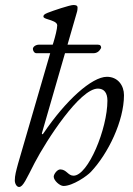

<svg xmlns="http://www.w3.org/2000/svg" viewBox="-20 -727 528 765"><path d="M56 18C72 18 85 -14 118 -78C165 -168 298 -374 370 -374C395 -374 408 -357 408 -326C408 -214 331 -27 273 -27C262 -27 255 -33 247 -40C240 -46 232 -52 220 -52C208 -52 194 -33 194 -23C194 -8 218 14 233 14C270 14 327 -26 342 -42C411 -115 474 -245 474 -348C474 -386 450 -421 406 -421C346 -421 242 -327 154 -197C152 -194 150 -192 149 -192C147 -192 146 -195 148 -200L239 -515H352C367 -515 376 -523 383 -536C383 -544 380 -549 370 -549H249L284 -670C287 -679 289 -686 289 -697C289 -707 278 -707 272 -707C258 -707 190 -684 170 -676C155 -670 153 -666 153 -661C153 -656 161 -653 171 -650C187 -645 208 -639 208 -626C208 -612 200 -581 193 -558L190 -549H135C123 -549 111 -541 111 -532C111 -526 116 -515 125 -515H180L52 -75C44 -45 39 -28 39 -8C39 4 46 18 56 18Z"/></svg>

Font: EB Garamond
Style: Italic
Weight: 400
Italic angle: -17.2°
Designer: Georg Duffner and Octavio Pardo
Foundry: Georg Duffner
Version: Version 1.000;PS 001.000;hotconv 1.0.88;makeotf.lib2.5.64775